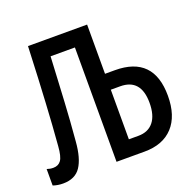

<svg xmlns="http://www.w3.org/2000/svg" viewBox="-128 -845 996 986"><g transform="rotate(-20 370.0 -351.5)"><path d="M54 11Q24 11 -1 2V-88Q8 -85 16 -83.5Q24 -82 34 -82Q62 -82 76.5 -102.5Q91 -123 95 -178Q100 -237 103.5 -292Q107 -347 110.5 -407Q114 -467 117.5 -541.5Q121 -616 125 -714H448V-445H502Q713 -445 713 -229Q713 -119 658 -59.5Q603 0 502 0H349V-625H216Q212 -551 209 -491Q206 -431 203 -379Q200 -327 196.5 -276Q193 -225 188 -169Q181 -80 150.5 -34.5Q120 11 54 11ZM448 -87H500Q554 -87 583 -123Q612 -159 612 -227Q612 -358 499 -358H448Z"/></g></svg>

Font: Noto Sans ExtraCondensed Medium
Style: Regular
Weight: 500
Width: 2
Designer: Monotype Design Team
Foundry: Monotype Imaging Inc.
Version: Version 2.013; ttfautohint (v1.8.4.7-5d5b)